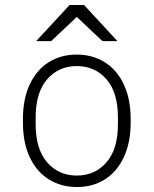

<svg xmlns="http://www.w3.org/2000/svg" viewBox="-20 -740 616 770"><path d="M72 -248V-263Q72 -344 99.5 -402Q127 -460 175.5 -490.5Q224 -521 286 -521H289Q351 -521 400 -490.5Q449 -460 476.5 -401.5Q504 -343 504 -263V-248Q504 -168 476.5 -109.5Q449 -51 400.5 -20.5Q352 10 290 10H287Q225 10 176 -20.5Q127 -51 99.5 -109Q72 -167 72 -248ZM453 -242V-269Q453 -369 407 -422Q361 -475 288 -475Q215 -475 169 -422Q123 -369 123 -269V-242Q123 -142 169 -89Q215 -36 288 -36Q361 -36 407 -89Q453 -142 453 -242ZM451 -575H391L288 -672L185 -575H125L259 -720H317Z"/></svg>

Font: Chivo Thin
Style: Regular
Weight: 100
Designer: Hector Gatti
Foundry: Omnibus-Type
Version: Version 1.007